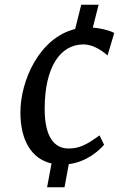

<svg xmlns="http://www.w3.org/2000/svg" viewBox="-20 -683 556 808"><path d="M196.8 4.9 178.2 105H251.5L269.5 7.8C345.7 -2 396.5 -49.3 418 -73.7L398.9 -113.3C345.2 -74.7 315.4 -58.1 268.1 -58.1C207.5 -58.1 168 -108.4 168 -224.6C168 -400.4 233.4 -496.1 331.1 -496.1C366.2 -496.1 402.3 -476.1 432.6 -449.7L460.9 -544.4C437.5 -556.2 402.3 -564.5 370.6 -566.9L395 -663.1H321.8L296.4 -561C145.5 -523.9 65.9 -343.8 65.9 -210C65.9 -91.3 113.3 -14.2 196.8 4.9Z"/></svg>

Font: Merriweather
Style: Italic
Weight: 400
Italic angle: -7.5°
Designer: Eben Sorkin
Foundry: Eben Sorkin
Version: Version 1.001